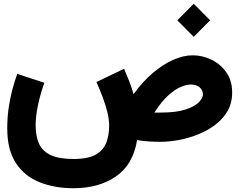

<svg xmlns="http://www.w3.org/2000/svg" viewBox="-20 -746 1259 1010"><path d="M912.6 -639.2 999 -552.2 1085.4 -639.2 999 -726.1ZM825.2 0Q867.7 0 918.2 -9Q968.8 -18.1 1018.6 -37.6Q1068.4 -57.1 1109.9 -87.6Q1151.4 -118.2 1176.3 -160.6Q1201.2 -203.1 1201.2 -259.3Q1201.2 -322.8 1169.9 -366.5Q1138.7 -410.2 1091.1 -432.6Q1043.5 -455.1 993.2 -455.1Q945.3 -455.1 891.1 -431.2Q836.9 -407.2 783.2 -361.6Q729.5 -315.9 682.6 -250.5Q672.9 -285.6 659.9 -318.4Q647 -351.1 632.8 -384.3L487.3 -314.5Q505.4 -273.9 520.5 -233.6Q535.6 -193.4 544.9 -155.5Q554.2 -117.7 554.2 -84Q554.2 -37.6 540 2.2Q525.9 42 485.6 66.2Q445.3 90.3 366.7 90.3Q289.1 90.3 245.6 69.3Q202.1 48.3 184.8 8.8Q167.5 -30.8 167.5 -86.4Q167.5 -135.7 180.4 -195.8Q193.4 -255.9 213.4 -310.5L70.8 -357.4Q55.7 -316.4 43.7 -270Q31.7 -223.6 24.9 -173.6Q18.1 -123.5 18.1 -70.3Q18.1 42.5 63.5 111.6Q108.9 180.7 187.7 212.4Q266.6 244.1 366.7 244.1Q500 244.1 590.1 182.1Q680.2 120.1 701.2 -9.3Q730.5 -3.9 761.7 -2Q793 0 825.2 0ZM792 -153.8Q830.6 -213.4 866.2 -245.1Q901.9 -276.9 931.9 -289.1Q961.9 -301.3 982.9 -301.3Q1013.2 -301.3 1030.3 -286.4Q1047.4 -271.5 1047.4 -249Q1047.4 -230 1025.6 -207.8Q1003.9 -185.5 955.1 -169.7Q906.2 -153.8 825.2 -153.8Q816.4 -153.8 808.3 -153.8Q800.3 -153.8 792 -153.8Z"/></svg>

Font: Estedad-VF-FD Black
Style: Regular
Weight: 900
Designer: Amin Abedi
Version: Version 4.000